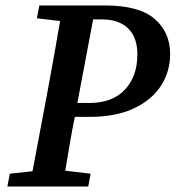

<svg xmlns="http://www.w3.org/2000/svg" viewBox="-20 -683 643 703"><path d="M115 -616 124 -663H365Q489 -663 546 -614Q603 -565 603 -485Q603 -422 570 -370Q537 -318 471 -286.5Q405 -255 306 -255H254Q244 -206 235.5 -156.5Q227 -107 219 -58L312 -47L303 0H7L16 -47L99 -56L155 -353Q167 -416 178 -479.5Q189 -543 200 -606ZM264 -310Q264 -309 263.5 -308Q263 -307 263 -306H308Q391 -306 437 -354.5Q483 -403 483 -484Q483 -546 449 -579Q415 -612 353 -612H321Z"/></svg>

Font: Source Serif Pro SemiBold
Style: Italic
Weight: 600
Italic angle: -12°
Designer: Frank Grießhammer
Foundry: Adobe Systems Incorporated
Version: Version 3.001;hotconv 1.0.111;makeotfexe 2.5.65597